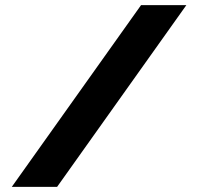

<svg xmlns="http://www.w3.org/2000/svg" viewBox="-20 -730 775 750"><path d="M708 -710H531L26 0H203Z"/></svg>

Font: FIGSv2-sans-serif ExtraBold
Style: Regular
Weight: 800
Designer: Matt McInerney, Pablo Impallari, Rodrigo Fuenzalida,Mirko Velimirovic
Foundry: Matt McInerney, Pablo Impallari, Rodrigo Fuenzalida
Version: Version 4.021;hotconv 1.0.109;makeotfexe 2.5.65596